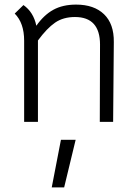

<svg xmlns="http://www.w3.org/2000/svg" viewBox="-20 -530 585 835"><path d="M44 -471 82 -508Q126 -477 138 -418Q171 -465 212 -487.5Q253 -510 311 -510Q389 -510 432.5 -468Q476 -426 475 -347L472 0H414L415 -336Q415 -456 306 -456Q255 -456 219.5 -431.5Q184 -407 145 -354V0H85V-353Q85 -430 44 -471ZM245 78H309L259 285H205Z"/></svg>

Font: Bellota Text
Style: Regular
Weight: 400
Designer: Kemie Guaida
Foundry: Kemie Guaida
Version: Version 4.001